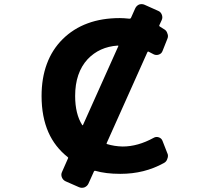

<svg xmlns="http://www.w3.org/2000/svg" viewBox="-20 -851 1040 927"><path d="M296.9 24.4Q284.2 18.6 278.8 5.4Q273.4 -7.8 279.3 -20.5L308.6 -86.9Q310.5 -90.8 306.6 -92.8Q245.1 -141.6 213.9 -211.9Q180.7 -287.1 180.7 -387.7Q180.7 -473.6 206.1 -542Q231.4 -611.3 282.7 -662.1Q334 -712.9 403.3 -738.3Q471.7 -763.7 558.6 -763.7Q577.1 -763.7 605.5 -760.7Q610.4 -760.7 612.3 -764.6L632.8 -810.5Q638.7 -823.2 651.4 -829.1Q658.2 -831.1 664.1 -831.1Q670.9 -831.1 677.7 -828.1L743.2 -798.8Q755.9 -793.9 761.2 -780.3Q766.6 -766.6 760.7 -753.9L749 -728.5Q748 -724.6 752 -722.7Q760.7 -717.8 770.5 -710.9Q784.2 -704.1 788.1 -689.5Q791 -682.6 791 -676.8Q791 -668.9 787.1 -661.1L764.6 -604.5Q759.8 -591.8 746.6 -587.4Q733.4 -583 721.7 -588.9Q709 -595.7 697.3 -601.6Q693.4 -603.5 691.4 -598.6L495.1 -160.2Q493.2 -156.2 497.1 -155.3Q532.2 -144.5 572.3 -143.6Q645.5 -143.6 721.7 -185.5Q733.4 -192.4 746.6 -188Q759.8 -183.6 764.6 -170.9L787.1 -113.3Q791 -106.4 791 -98.6Q791 -91.8 788.1 -85Q784.2 -70.3 770.5 -63.5Q676.8 -11.7 562.5 -11.7Q560.5 -11.7 558.6 -11.7Q491.2 -11.7 439.5 -26.4Q435.5 -27.3 433.6 -23.4L407.2 35.2Q401.4 47.9 387.7 53.7Q381.8 55.7 375 55.7Q368.2 55.7 361.3 52.7ZM550.8 -627Q551.8 -627.9 551.8 -628.9Q551.8 -630.9 548.8 -630.9Q548.8 -630.9 547.9 -630.9Q460 -625 403.3 -565.4Q342.8 -500 342.8 -387.7Q342.8 -300.8 377 -247.1Q377 -246.1 378.9 -246.1Q379.9 -246.1 380.9 -248Z"/></svg>

Font: Rounded-L Mgen+ 1m bold
Style: Bold
Weight: 700
Designer: [Source Han Sans]
Ryoko NISHIZUKA  (kana & ideographs); Paul D. Hunt (Latin, Greek & Cyrillic); Wenlong ZHANG  (bopomofo
Version: Version 1.059.20150602